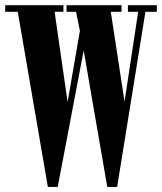

<svg xmlns="http://www.w3.org/2000/svg" viewBox="-20 -720 624 740"><path d="M164.5 0.5 48.5 -674.5H0V-700H224.5V-674.5H190.5L240.5 -327L288 -601L273 -674.5H236.5V-700H448.5V-674.5H407L460 -328L512.5 -674.5H473V-700H584.5V-674.5H540.5L431.5 0.5H393.5L302.5 -525.5L202.5 0.5Z"/></svg>

Font: Imbue 50pt
Style: Bold
Weight: 700
Designer: Tyler Finck
Foundry: Etcetera Type Company
Version: Version 1.102; ttfautohint (v1.8.3)